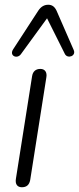

<svg xmlns="http://www.w3.org/2000/svg" viewBox="-20 -782 332 808"><path d="M72 6C92 6 103 -4 107 -24L175 -456C179 -478 169 -492 150 -492C130 -492 118 -481 115 -461L47 -30C43 -7 53 6 72 6ZM290 -572 218 -737C210 -754 199 -762 183 -762C167 -762 153 -755 141 -737L35 -574C18 -547 52 -532 68 -554L178 -705L253 -555C264 -533 302 -546 290 -572Z"/></svg>

Font: SN Pro Light
Style: Italic
Weight: 300
Italic angle: -8.99998°
Designer: Tobias Whetton
Foundry: Supernotes
Version: Version 1.001;Glyphs 3.2 (3249)